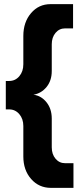

<svg xmlns="http://www.w3.org/2000/svg" viewBox="-20 -700 374 920"><path d="M224.1 200.2Q166.5 200.2 129.2 157.7Q91.8 115.2 91.8 49.8V-96.2Q91.8 -130.4 72.5 -153.1Q53.2 -175.8 23.9 -175.8H7.8V-312H23.9Q53.2 -312 72.5 -334.7Q91.8 -357.4 91.8 -392.1V-527.8Q91.8 -593.8 128.7 -637Q165.5 -680.2 222.2 -680.2H330.1V-564H292Q264.2 -564 246.1 -542.5Q228 -521 228 -487.8V-359.9Q228 -313.5 202.9 -283Q177.7 -252.4 140.1 -246.1Q177.2 -241.7 202.6 -210.2Q228 -178.7 228 -131.8V5.9Q228 39.1 246.1 60.5Q264.2 82 292 82H332V200.2Z"/></svg>

Font: Apfel Grotezk
Style: Bold
Weight: 700
Designer: Luigi Gorlero
Foundry: Collletttivo
Version: Version 2.000;FEAKit 1.0